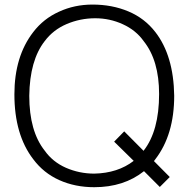

<svg xmlns="http://www.w3.org/2000/svg" viewBox="-20 -784 806 820"><path d="M637.5 -96 705 -28 662.5 14.5 595 -53Q509 15.5 382.5 15.5Q300.5 15.5 233.2 -14.8Q166 -45 122 -104Q41.5 -208.5 41.5 -381Q41.5 -543 122 -647Q165.5 -704 232 -734Q298 -764.5 375 -764.5Q459 -764.5 528.5 -735.2Q598 -706 643.5 -647Q721.5 -546.5 724 -375Q724 -208.5 643.5 -104ZM551 -97 467.5 -179 510.5 -223 593.5 -139.5V-140.5Q659.5 -225 659.5 -382.5Q659.5 -526 593.5 -608.5Q560.5 -655 504.5 -680.5Q449 -706 386.5 -706Q322.5 -706 264 -681Q207 -656.5 171 -608.5Q107 -526.5 105 -375Q105 -223.5 171 -140.5Q205 -92.5 261.5 -67.5Q319 -42.5 382.5 -42.5Q483 -44.5 551 -97Z"/></svg>

Font: Russisch Sans Light
Style: Regular
Weight: 300
Designer: Michael Sharanda (font) & Cristiano Sobral (main changes)
Foundry: Michael Sharanda
Version: Version 2.00;September 8, 2020;FontCreator 13.0.0.2681 64-bi